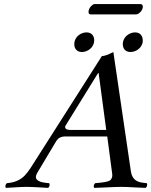

<svg xmlns="http://www.w3.org/2000/svg" viewBox="-20 -912 739 937"><path d="M343.3 -706.1Q349.6 -736.3 379.9 -749.5Q391.1 -753.9 401.4 -753.9Q430.7 -753.9 438.5 -727.1Q440.9 -716.3 439 -706.1Q432.6 -675.8 401.9 -662.6Q390.6 -658.2 380.9 -658.2Q351.6 -658.2 343.8 -684.6Q341.3 -695.3 343.3 -706.1ZM580.1 -706.1Q586.4 -736.3 617.2 -749.5Q628.4 -753.9 638.2 -753.9Q667.5 -753.9 675.3 -727.1Q677.7 -716.3 676.3 -706.1Q669.9 -675.8 639.2 -662.6Q627.9 -658.2 617.7 -658.2Q588.4 -658.2 580.6 -684.6Q578.1 -695.3 580.1 -706.1ZM319.8 -277.8H498.5L461.4 -555.2H458.5L298.3 -296.4Q294.4 -279.8 319.8 -277.8ZM162.1 -68.8Q136.7 -26.9 204.6 -19.5Q211.9 -18.6 220.2 -18.1Q226.1 -6.3 215.3 4.9Q199.7 4.4 171.4 2.4Q132.3 0 108.4 0Q86.4 0 52.2 2.4Q24.4 4.4 8.3 4.9Q2.4 -6.8 13.2 -18.1Q68.4 -22 100.6 -55.2Q115.2 -70.8 128.9 -91.8L477.1 -638.2Q496.1 -638.7 533.2 -658.2L618.7 -76.2Q625 -31.7 664.6 -22.5Q675.8 -20 696.3 -18.1Q702.1 -6.3 691.4 4.9Q676.3 4.4 644.5 2.9Q596.2 0 571.3 0Q547.9 0 490.2 2.9Q454.1 4.9 439.5 4.9Q433.6 -6.8 444.3 -18.1Q503.9 -22.5 516.6 -31.2Q529.8 -42 527.8 -62L503.4 -246.1H294.9Q268.1 -245.1 254.9 -224.1ZM645.5 -841.8H421.4Q409.7 -842.8 412.6 -859.9Q416.5 -877.4 432.6 -888.7Q437.5 -892.1 441.4 -892.1H666Q678.7 -891.1 676.8 -875Q672.9 -856.4 655.3 -845.2Q649.4 -842.3 645.5 -841.8Z"/></svg>

Font: Linux Libertine Display Slanted O
Style: Slanted
Weight: 400
Designer: Philipp H. Poll
Foundry: Philipp H. Poll
Version: Version 5.0.9